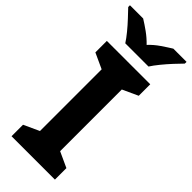

<svg xmlns="http://www.w3.org/2000/svg" viewBox="-311 -975 1017 1017"><g transform="rotate(45 197.0 -467.0)"><path d="M357 0H32V-86L119 -126V-588L32 -628V-714H357V-628L270 -588V-126L357 -86ZM110 -774Q96 -796 73.5 -823.5Q51 -851 27 -876.5Q3 -902 -15 -921V-934H84Q110 -918 140 -896.5Q170 -875 196 -848Q221 -875 252.5 -896.5Q284 -918 310 -934H409V-921Q391 -903 367 -877Q343 -851 320.5 -823.5Q298 -796 284 -774Z"/></g></svg>

Font: Noto Sans
Style: Bold
Weight: 700
Designer: Monotype Design Team
Foundry: Monotype Imaging Inc.
Version: Version 2.000;GOOG;noto-source:20170915:90ef993387c0; ttfaut